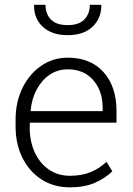

<svg xmlns="http://www.w3.org/2000/svg" viewBox="-20 -782 563 812"><path d="M275.9 10.3Q208 10.3 156.2 -22.7Q104.5 -55.7 75.2 -114Q45.9 -172.4 45.9 -248.5V-275.4Q45.9 -351.1 75.2 -410.4Q104.5 -469.7 154.5 -503.9Q204.6 -538.1 266.1 -538.1Q363.3 -538.1 418 -476.8Q472.7 -415.5 472.7 -313V-263.2H106.4L105.5 -241.7Q106 -183.1 127.2 -137.2Q148.4 -91.3 186.8 -64.9Q225.1 -38.6 275.9 -38.6Q325.7 -38.6 363.5 -54.2Q401.4 -69.8 430.2 -97.7L455.1 -57.6Q424.8 -27.8 380.9 -8.8Q336.9 10.3 275.9 10.3ZM110.4 -312H414.1V-326.7Q414.1 -396.5 374.8 -442.6Q335.4 -488.8 266.1 -488.8Q224.1 -488.8 190.4 -466.1Q156.7 -443.4 135.5 -404.1Q114.3 -364.7 109.4 -314.9ZM266.6 -633.3Q199.7 -633.3 161.6 -668.2Q123.5 -703.1 124 -758.8L125 -761.7H172.4Q172.4 -723.6 195.1 -699.7Q217.8 -675.8 266.6 -675.8Q313.5 -675.8 336.7 -699.7Q359.9 -723.6 359.9 -761.7H407.7L408.7 -758.8Q408.2 -703.1 370.4 -668.2Q332.5 -633.3 266.6 -633.3Z"/></svg>

Font: Roboto Slab Light
Style: Regular
Weight: 300
Designer: Google
Version: Version 2.000; ttfautohint (v1.8.1.43-b0c9)